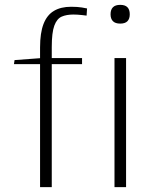

<svg xmlns="http://www.w3.org/2000/svg" viewBox="-20 -766 624 786"><path d="M144 0V-503.4H37.1L39.6 -520L144 -527.8V-571.8Q144 -631.3 158.2 -668Q172.4 -704.6 200.7 -721.4Q229 -738.3 271 -738.3Q296.9 -738.3 314.9 -735.4Q333 -732.4 336.4 -731.4L334.5 -702.1Q334.5 -702.1 315.9 -704.3Q297.4 -706.5 280.3 -706.5Q252.4 -706.5 232.7 -698Q212.9 -689.5 202.4 -661.1Q191.9 -632.8 191.9 -572.8V-528.3H315.9V-503.4H191.9V0ZM448.7 0V-528.3H496.1V0ZM472.2 -669.4Q452.1 -669.4 442.4 -679.2Q432.6 -689 432.6 -707.5Q432.6 -726.6 442.4 -736.3Q452.1 -746.1 472.2 -746.1Q492.2 -746.1 501.7 -736.3Q511.2 -726.6 511.2 -707.5Q511.2 -689 501.7 -679.2Q492.2 -669.4 472.2 -669.4Z"/></svg>

Font: Comme Thin
Style: Regular
Weight: 250
Version: Version 1.000;gftools[0.9.27]